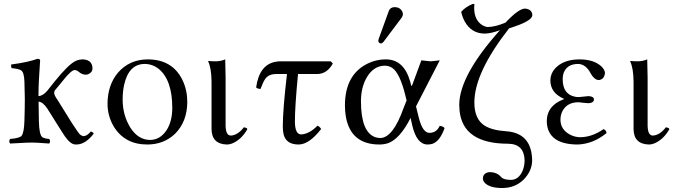

<svg xmlns="http://www.w3.org/2000/svg" viewBox="-20 -718 3410 967"><path d="M175.8 -108.9Q177.2 -38.6 193.4 -26.9Q202.6 -20.5 228 -18.1Q236.3 -6.3 228 4.9Q219.2 4.4 199.2 2.9Q161.1 0 140.1 0Q116.7 0 79.6 2.4Q48.8 4.4 30.8 4.9Q22.5 -6.8 30.8 -18.1Q77.6 -22 88.4 -33.7Q101.1 -49.3 103 -108.9Q105 -175.3 105 -220.7Q105 -248.5 103 -307.1Q101.6 -354.5 85.4 -364.3Q73.2 -371.6 38.1 -375Q34.7 -387.2 36.1 -393.1Q123.5 -404.8 168.9 -421.9Q180.7 -420.9 182.1 -415Q182.1 -413.6 175.8 -311.5Q173.8 -274.9 173.8 -233.9Q196.8 -235.4 219.2 -262.2L254.9 -307.1Q324.7 -394 361.3 -411.1Q378.9 -418.9 397 -418.9Q444.8 -417 445.8 -374Q445.8 -353.5 424.3 -344.2Q418 -341.8 412.1 -341.8Q392.6 -342.3 377 -356Q367.7 -364.7 356 -365.2Q339.4 -365.2 299.3 -314.9Q294.4 -309.1 290 -303.2L255.9 -262.2Q252.9 -257.3 252.9 -249Q253.4 -237.3 271 -212.9L339.8 -102.1Q375.5 -46.9 383.3 -40Q393.1 -32.7 401.9 -32.2Q418.9 -33.7 438 -56.2Q449.7 -51.3 452.1 -44.9Q413.1 5.4 372.6 9.3Q366.7 9.8 360.8 9.8Q335.4 9.8 306.6 -31.7Q298.3 -43.9 288.1 -60.1L217.8 -171.9Q195.8 -204.6 174.3 -206.1Q174.3 -178.2 175.8 -108.9Z M521.5 -194.8Q522 -290 574.2 -352.1Q632.3 -418.5 723.6 -418.9Q850.1 -418.9 900.4 -312Q923.3 -262.2 923.3 -204.1Q922.4 -104.5 861.3 -43.9Q804.7 9.8 721.7 9.8Q608.4 9.8 552.7 -81.1Q522 -133.3 521.5 -194.8ZM709.5 -396Q628.4 -396 605 -290Q597.7 -255.9 597.7 -216.8Q597.7 -138.2 636.2 -75.7Q675.8 -13.7 735.4 -13.2Q785.6 -13.2 818.4 -61.5Q847.2 -105.5 847.7 -173.8Q847.7 -314.9 779.3 -371.1Q748 -395.5 709.5 -396Z M1045.4 -307.1Q1044.9 -374 1028.3 -409.2L1030.3 -411.1Q1042.5 -409.2 1069.3 -409.2Q1091.8 -409.7 1114.3 -418.9Q1114.3 -418 1116.2 -327.1V-85Q1117.2 -36.1 1141.6 -35.2Q1176.3 -36.1 1208.5 -77.1Q1222.2 -74.2 1224.1 -70.8Q1225.1 -68.4 1225.6 -66.9Q1197.3 -17.6 1154.3 2.4Q1137.2 9.8 1122.6 9.8Q1046.4 7.8 1045.4 -67.9Z M1391.1 -409.2H1646L1656.2 -397.9Q1627 -345.7 1578.1 -345.2H1481Q1464.8 -177.2 1465.3 -103Q1466.3 -42 1496.1 -41Q1537.1 -42.5 1579.1 -85Q1592.8 -78.6 1597.2 -67.9Q1537.1 9.3 1484.4 9.8Q1421.9 9.8 1408.7 -40Q1404.3 -57.6 1404.3 -81.1Q1404.3 -165.5 1425.3 -345.2H1372.1Q1332 -345.2 1314.9 -319.3Q1305.2 -304.7 1292 -270Q1275.4 -271 1270 -277.8Q1286.1 -393.6 1370.1 -407.2Q1380.9 -409.2 1391.1 -409.2Z M1967.3 -682.1Q1994.1 -682.1 2005.9 -660.2Q2008.8 -653.3 2009.3 -647Q2008.8 -636.7 2002.9 -628.9L1911.1 -506.8Q1904.8 -499.5 1898.9 -499Q1886.2 -500.5 1885.3 -512.2Q1885.7 -516.6 1887.2 -522L1939 -665Q1946.8 -681.6 1967.3 -682.1ZM2075.2 -182.1 2088.9 -127Q2107.9 -49.8 2142.1 -48.8Q2171.9 -48.8 2188 -72.3Q2191.9 -78.1 2194.8 -84Q2209.5 -83 2219.2 -73.2Q2194.8 -3.9 2154.8 7.3Q2144 9.8 2131.8 9.8Q2078.1 7.8 2056.2 -86.9L2047.9 -124Q1994.1 -18.6 1935.1 2.9Q1914.1 9.8 1891.1 9.8Q1746.1 9.8 1721.7 -131.3Q1717.3 -157.7 1717.3 -187Q1717.3 -337.4 1825.2 -394.5Q1871.6 -418.9 1923.8 -418.9Q2013.7 -418.9 2045.4 -308.6Q2047.9 -299.3 2050.3 -290Q2052.2 -280.3 2055.7 -289.1Q2056.6 -291 2057.1 -292L2102.1 -414.1Q2108.9 -414.1 2125 -411.6Q2141.1 -409.2 2147.9 -409.2Q2155.3 -409.2 2173.3 -411.6Q2189.5 -414.1 2194.8 -414.1ZM2027.8 -211.9 2022.9 -231.9Q1994.6 -349.6 1955.6 -376Q1939.5 -386.7 1918.9 -387.2Q1859.9 -387.2 1824.7 -323.7Q1798.3 -275.4 1797.9 -209Q1797.9 -51.8 1870.6 -26.9Q1882.8 -22.9 1896 -22.9Q1959.5 -24.9 2012.2 -172.9Z M2510.7 229Q2441.4 229 2418 198.7Q2412.1 189.9 2412.1 182.1Q2412.1 156.2 2438.5 149.9Q2443.4 148.9 2446.8 148.9Q2484.4 149.4 2504.9 174.8Q2516.6 187.5 2552.7 188Q2591.8 188 2611.8 142.6Q2622.1 118.2 2622.1 88.9Q2619.6 7.3 2540 5.9Q2310.1 5.9 2294.4 -162.6Q2293 -176.8 2293 -190.9Q2293.9 -337.9 2498 -565.9Q2452.6 -549.3 2421.9 -548.8Q2355 -548.8 2320.8 -609.4Q2308.6 -631.8 2302.7 -658.2Q2322.8 -682.1 2359.4 -697.8L2369.1 -698.2Q2368.2 -691.4 2368.2 -678.2Q2368.2 -616.2 2410.6 -590.3Q2424.8 -582.5 2437 -582Q2474.1 -582.5 2525.9 -604Q2591.8 -674.3 2624 -674.8Q2659.2 -671.9 2661.1 -642.1Q2661.1 -618.7 2594.7 -592.8Q2575.7 -585.4 2543.9 -575.2Q2369.1 -351.6 2369.1 -202.1Q2369.1 -117.2 2421.9 -84.5Q2460.4 -61.5 2527.8 -57.1Q2637.2 -49.8 2656.2 48.8Q2659.7 67.9 2660.2 87.9Q2660.2 144 2615.7 188Q2573.2 228.5 2510.7 229Z M2802.7 -115.2Q2802.7 -65.9 2850.6 -40Q2875 -27.3 2901.9 -26.9Q2961.9 -27.3 3020 -67.9Q3034.2 -61 3034.7 -47.9Q2969.2 6.3 2891.1 9.8Q2752.9 9.8 2735.8 -84.5Q2733.9 -96.2 2733.9 -107.9Q2733.9 -174.8 2797.4 -208.5Q2809.1 -214.4 2820.8 -219.2V-220.2Q2752.4 -249.5 2752 -312Q2752 -357.9 2793.5 -389.2Q2833.5 -418.5 2897.9 -418.9Q2973.1 -418.9 3011.2 -381.3Q3026.4 -365.2 3026.9 -350.1Q3023.4 -317.9 2996.1 -314.9Q2975.1 -314.9 2956.5 -345.2L2956.1 -346.2Q2931.2 -395 2892.1 -396Q2837.9 -396 2819.8 -353.5Q2814 -337.9 2814 -318.8Q2814 -245.1 2873.5 -231.4Q2884.3 -229 2895 -229Q2895.5 -229 2905.3 -230Q2939.5 -233.9 2943.8 -233.9Q2970.7 -232.9 2971.7 -216.8Q2969.2 -198.7 2942.9 -198.2Q2939 -198.2 2919.4 -200.2Q2898.4 -202.6 2894 -203.1Q2834.5 -203.1 2811.5 -155.8Q2802.7 -136.7 2802.7 -115.2Z M3170.9 -307.1Q3170.4 -374 3153.8 -409.2L3155.8 -411.1Q3168 -409.2 3194.8 -409.2Q3217.3 -409.7 3239.7 -418.9Q3239.7 -418 3241.7 -327.1V-85Q3242.7 -36.1 3267.1 -35.2Q3301.8 -36.1 3334 -77.1Q3347.7 -74.2 3349.6 -70.8Q3350.6 -68.4 3351.1 -66.9Q3322.8 -17.6 3279.8 2.4Q3262.7 9.8 3248 9.8Q3171.9 7.8 3170.9 -67.9Z"/></svg>

Font: Linux Libertine Display O
Style: Regular
Weight: 400
Designer: Philipp H. Poll
Foundry: Philipp H. Poll
Version: Version 5.0.9